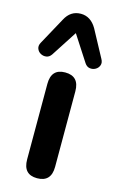

<svg xmlns="http://www.w3.org/2000/svg" viewBox="-142 -825 541 882"><g transform="rotate(15 129.0 -384.0)"><path d="M129 7Q63 7 63 -65V-424Q63 -496 129 -496Q196 -496 196 -424V-65Q196 7 129 7ZM273 -599Q282 -583 277 -569.5Q272 -556 259.5 -549Q247 -542 232.5 -544Q218 -546 208 -561L129 -683L50 -561Q40 -546 25.5 -544Q11 -542 -1.5 -549Q-14 -556 -19 -569.5Q-24 -583 -15 -599L55 -727Q80 -775 129 -775Q176 -775 204 -727Z"/></g></svg>

Font: Chiron GoRound TC SB
Style: Regular
Weight: 500
Designer: Ryoko NISHIZUKA 西塚涼子 (kana, bopomofo & ideographs); Paul D. Hunt (Latin, Greek & Cyrillic); Sandoll Communications 산돌커뮤니
Foundry: Adobe
Version: Version 1.000;hotconv 1.1.1;makeotfexe 2.6.0